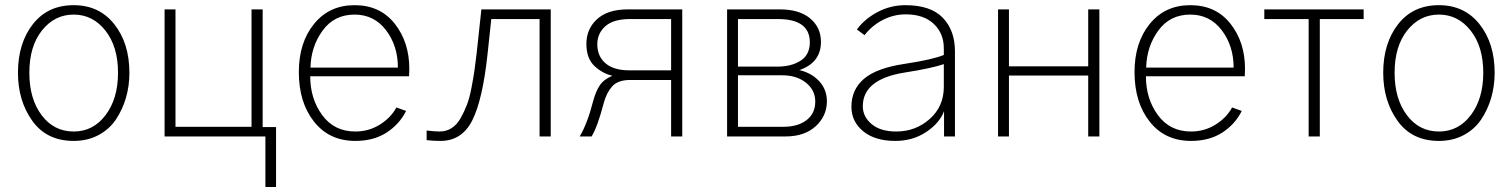

<svg xmlns="http://www.w3.org/2000/svg" viewBox="-20 -538 5963 757"><path d="M95.7 -251Q95.7 -148.4 144 -84Q192.4 -19.5 270.5 -19.5Q347.7 -19.5 396.5 -84.5Q445.3 -149.4 445.3 -251Q445.3 -354.5 395.5 -417.5Q345.7 -480.5 270.5 -480.5Q195.3 -480.5 145.5 -418Q95.7 -355.5 95.7 -251ZM50.8 -251Q50.8 -367.2 109.4 -442.4Q168 -517.6 270.5 -517.6Q371.1 -517.6 430.7 -442.4Q490.2 -367.2 490.2 -251Q490.2 -199.2 476.6 -152.3Q462.9 -105.5 437 -66.9Q411.1 -28.3 368.2 -5.4Q325.2 17.6 270.5 17.6Q164.1 17.6 107.4 -61.5Q50.8 -140.6 50.8 -251Z M628.9 0V-501H671.9V-38.1H971.7V-501H1015.6V-37.1H1068.4V199.2H1026.4V0Z M1158.2 -253.9Q1158.2 -370.1 1218.3 -443.8Q1278.3 -517.6 1377.9 -517.6Q1478.5 -517.6 1536.1 -444.8Q1593.8 -372.1 1593.8 -266.6Q1593.8 -260.7 1593.3 -252Q1592.8 -243.2 1592.8 -237.3H1203.1Q1203.1 -148.4 1250.5 -84Q1297.9 -19.5 1380.9 -19.5Q1433.6 -19.5 1477.1 -46.4Q1520.5 -73.2 1543 -114.3L1581.1 -100.6Q1554.7 -47.9 1503.9 -15.1Q1453.1 17.6 1380.9 17.6Q1278.3 17.6 1218.3 -58.1Q1158.2 -133.8 1158.2 -253.9ZM1204.1 -271.5H1548.8Q1548.8 -357.4 1502 -418.9Q1455.1 -480.5 1377.9 -480.5Q1297.9 -480.5 1252 -417.5Q1206.1 -354.5 1204.1 -271.5Z M1662.1 -23.4Q1695.3 -19.5 1712.9 -19.5Q1739.3 -19.5 1760.3 -32.7Q1781.2 -45.9 1795.9 -71.8Q1810.5 -97.7 1820.8 -124.5Q1831.1 -151.4 1838.9 -191.9Q1846.7 -232.4 1850.6 -259.8Q1854.5 -287.1 1859.4 -329.1L1877.9 -501H2151.4V0H2107.4V-462.9H1917L1902.3 -325.2Q1882.8 -143.6 1841.8 -63Q1800.8 17.6 1716.8 17.6Q1688.5 17.6 1662.1 14.6Z M2335 -363.3Q2335 -316.4 2367.2 -288.6Q2399.4 -260.7 2460.9 -260.7H2626V-462.9H2464.8Q2398.4 -462.9 2366.7 -434.6Q2335 -406.2 2335 -363.3ZM2265.6 0Q2295.9 -50.8 2318.4 -138.7Q2329.1 -178.7 2345.2 -202.1Q2361.3 -225.6 2394.5 -239.3Q2355.5 -248 2323.7 -277.8Q2292 -307.6 2292 -365.2Q2292 -423.8 2334 -462.4Q2376 -501 2455.1 -501H2669.9V0H2626V-222.7H2464.8Q2416 -222.7 2393.6 -197.3Q2371.1 -171.9 2360.4 -131.8Q2335.9 -38.1 2312.5 0Z M2846.7 0V-501H3054.7Q3131.8 -501 3174.3 -465.3Q3216.8 -429.7 3216.8 -373Q3216.8 -291 3131.8 -261.7Q3180.7 -250 3210.4 -217.3Q3240.2 -184.6 3240.2 -138.7Q3240.2 -81.1 3196.3 -40.5Q3152.3 0 3077.1 0ZM2889.6 -38.1H3068.4Q3126 -38.1 3160.2 -64.5Q3194.3 -90.8 3194.3 -137.7Q3194.3 -182.6 3157.7 -211.9Q3121.1 -241.2 3063.5 -241.2H2889.6ZM2889.6 -275.4H3044.9Q3100.6 -275.4 3136.7 -298.8Q3172.9 -322.3 3172.9 -371.1Q3172.9 -462.9 3046.9 -462.9H2889.6Z M3381.8 -119.1Q3381.8 -78.1 3416.5 -48.8Q3451.2 -19.5 3513.7 -19.5Q3589.8 -19.5 3645.5 -68.8Q3701.2 -118.2 3701.2 -195.3V-285.2Q3653.3 -268.6 3546.9 -252Q3381.8 -225.6 3381.8 -119.1ZM3336.9 -117.2Q3336.9 -184.6 3386.2 -227.1Q3435.5 -269.5 3545.9 -286.1Q3656.2 -302.7 3701.2 -321.3V-347.7Q3701.2 -406.2 3661.6 -443.8Q3622.1 -481.4 3550.8 -481.4Q3503.9 -481.4 3460.9 -459.5Q3418 -437.5 3388.7 -399.4L3358.4 -421.9Q3389.6 -463.9 3440.4 -490.7Q3491.2 -517.6 3549.8 -517.6Q3649.4 -517.6 3697.3 -467.8Q3745.1 -418 3745.1 -335.9V0H3702.1V-99.6Q3684.6 -52.7 3631.8 -17.6Q3579.1 17.6 3509.8 17.6Q3429.7 17.6 3383.3 -20.5Q3336.9 -58.6 3336.9 -117.2Z M3915 0V-501H3958V-276.4H4270.5V-501H4314.5V0H4270.5V-240.2H3958V0Z M4453.1 -253.9Q4453.1 -370.1 4513.2 -443.8Q4573.2 -517.6 4672.9 -517.6Q4773.4 -517.6 4831.1 -444.8Q4888.7 -372.1 4888.7 -266.6Q4888.7 -260.7 4888.2 -252Q4887.7 -243.2 4887.7 -237.3H4498Q4498 -148.4 4545.4 -84Q4592.8 -19.5 4675.8 -19.5Q4728.5 -19.5 4772 -46.4Q4815.4 -73.2 4837.9 -114.3L4876 -100.6Q4849.6 -47.9 4798.8 -15.1Q4748 17.6 4675.8 17.6Q4573.2 17.6 4513.2 -58.1Q4453.1 -133.8 4453.1 -253.9ZM4499 -271.5H4843.8Q4843.8 -357.4 4796.9 -418.9Q4750 -480.5 4672.9 -480.5Q4592.8 -480.5 4546.9 -417.5Q4501 -354.5 4499 -271.5Z M4964.8 -462.9V-501H5356.4V-462.9H5183.6V0H5139.6V-462.9Z M5478.5 -251Q5478.5 -148.4 5526.9 -84Q5575.2 -19.5 5653.3 -19.5Q5730.5 -19.5 5779.3 -84.5Q5828.1 -149.4 5828.1 -251Q5828.1 -354.5 5778.3 -417.5Q5728.5 -480.5 5653.3 -480.5Q5578.1 -480.5 5528.3 -418Q5478.5 -355.5 5478.5 -251ZM5433.6 -251Q5433.6 -367.2 5492.2 -442.4Q5550.8 -517.6 5653.3 -517.6Q5753.9 -517.6 5813.5 -442.4Q5873 -367.2 5873 -251Q5873 -199.2 5859.4 -152.3Q5845.7 -105.5 5819.8 -66.9Q5793.9 -28.3 5751 -5.4Q5708 17.6 5653.3 17.6Q5546.9 17.6 5490.2 -61.5Q5433.6 -140.6 5433.6 -251Z"/></svg>

Font: Gothic A1 ExtraLight
Style: Regular
Weight: 275
Designer: HanYang I&C Co.,Ltd.
Foundry: HanYang I&C Co.,Ltd.
Version: Version 2.50